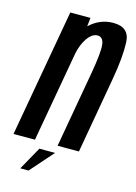

<svg xmlns="http://www.w3.org/2000/svg" viewBox="-144 -664 615 869"><g transform="rotate(15 163.0 -229.5)"><path d="M-30 0 76 -597.5H170.5L166 -557Q214.5 -602.5 277 -602.5Q352.5 -602.5 355.2 -532.5Q358 -462.5 339.5 -358L276.5 0H176.5L239.5 -357Q257 -457 253.2 -493Q249.5 -529 222.5 -529Q197 -529 174.5 -496.5Q155 -467.5 146 -426L70.5 0ZM39.9 142.3 100.3 34.2H173.9L78.5 142.3Z"/></g></svg>

Font: Anybody Condensed Medium
Style: Italic
Weight: 500
Width: 3
Italic angle: -10°
Designer: Tyler Finck
Foundry: Etcetera Type Company
Version: Version 1.010; ttfautohint (v1.8.3) -l 8 -r 50 -G 200 -x 14 